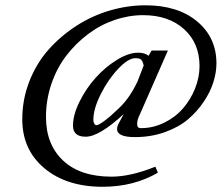

<svg xmlns="http://www.w3.org/2000/svg" viewBox="-20 -696 845 732"><path d="M371.1 16.1Q233.9 16.1 149.4 -54.4Q64.9 -125 64.9 -241.2Q64.9 -316.4 91.6 -385Q118.2 -453.6 164.3 -505.9Q210.4 -558.1 270.3 -596.9Q330.1 -635.7 398.2 -655.8Q466.3 -675.8 534.7 -675.8Q657.7 -675.8 731.4 -614.5Q805.2 -553.2 805.2 -454.1Q805.2 -420.9 793.9 -384Q782.7 -347.2 757.6 -309.3Q732.4 -271.5 697.3 -241.5Q662.1 -211.4 609.1 -192.4Q556.2 -173.3 494.1 -173.3Q426.3 -173.3 426.3 -204.1Q426.3 -212.4 429.9 -220.5Q433.6 -228.5 451.7 -261.2Q358.4 -174.8 306.6 -174.8Q258.3 -174.8 258.3 -216.8Q258.3 -258.3 283 -308.1Q307.6 -357.9 344 -398.7Q380.4 -439.5 425 -467.3Q469.7 -495.1 506.8 -495.1Q531.7 -495.1 546.4 -483.4L558.1 -503.4H620.1L513.2 -259.8Q502.9 -240.2 502.9 -224.1Q502.9 -215.3 506.1 -211.4Q509.3 -207.5 517.6 -207.5Q564 -207.5 606.2 -228.3Q648.4 -249 677.5 -282.5Q706.5 -315.9 723.6 -358.4Q740.7 -400.9 740.7 -444.3Q740.7 -531.2 681.9 -584.7Q623 -638.2 525.4 -638.2Q470.7 -638.2 416.5 -619.6Q362.3 -601.1 315.7 -565.9Q269 -530.8 232.9 -483.9Q196.8 -437 176 -376.2Q155.3 -315.4 155.3 -250Q155.3 -145 220.7 -83.7Q286.1 -22.5 405.3 -22.5Q478 -22.5 572.3 -60.5L582 -37.6Q489.7 16.1 371.1 16.1ZM347.7 -218.8Q356 -218.8 378.7 -235.6Q401.4 -252.4 432.1 -282.2Q473.6 -320.3 504.4 -385.7L527.8 -446.3Q527.3 -448.2 525.6 -454.1Q523.9 -460 522.7 -462.2Q521.5 -464.4 518.3 -468Q515.1 -471.7 509.5 -472.9Q503.9 -474.1 495.6 -474.1Q469.2 -474.1 431.2 -434.3Q393.1 -394.5 364.5 -337.9Q335.9 -281.2 335.9 -239.3Q335.9 -230.5 339.4 -224.6Q342.8 -218.8 347.7 -218.8Z"/></svg>

Font: Elstob SemiBold
Style: Italic
Weight: 600
Italic angle: -20°
Designer: Peter S. Baker
Version: Version 1.015